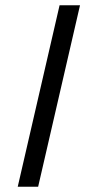

<svg xmlns="http://www.w3.org/2000/svg" viewBox="-20 -710 324 730"><path d="M47.4 0 206.5 -689.9H284.2L125 0Z"/></svg>

Font: Acari Sans
Style: Italic
Weight: 400
Italic angle: -13°
Designer: Alfredo Marco Pradil and Stefan Peev
Foundry: Hanken Design Co.
Version: Version 1.045;January 11, 2019;FontCreator 11.5.0.2425 64-bi